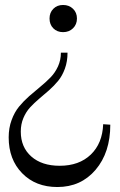

<svg xmlns="http://www.w3.org/2000/svg" viewBox="-20 -544 487 776"><path d="M211.9 211.9Q124 211.9 69.6 156.2Q15.1 100.6 15.1 11.2Q15.1 -26.9 26.9 -58.8Q38.6 -90.8 57.1 -113.3Q75.7 -135.7 98.1 -155.5Q120.6 -175.3 143.1 -193.6Q165.5 -211.9 184.1 -231Q202.6 -250 214.4 -275.6Q226.1 -301.3 226.1 -331.1H252.9Q252.9 -295.9 242.4 -266.8Q231.9 -237.8 215.3 -217.5Q198.7 -197.3 178.5 -179.4Q158.2 -161.6 138.2 -144.8Q118.2 -127.9 101.6 -109.9Q85 -91.8 74.5 -66.9Q64 -42 64 -12.2Q64 50.8 106.4 88.4Q148.9 126 221.2 126Q299.8 126 346.9 80.8Q394 35.6 397 -42L425.8 -40Q425.8 72.3 366.5 142.1Q307.1 211.9 211.9 211.9ZM234.9 -414.1Q210.9 -414.1 195.6 -429.4Q180.2 -444.8 180.2 -469.2Q180.2 -493.2 195.6 -508.5Q210.9 -523.9 234.9 -523.9Q259.3 -523.9 275.1 -508.5Q291 -493.2 291 -469.2Q291 -445.3 275.1 -429.7Q259.3 -414.1 234.9 -414.1Z"/></svg>

Font: Ribes
Style: Regular
Weight: 400
Designer: Luigi Gorlero
Foundry: Collletttivo
Version: Version 2.100;Glyphs 3.2 (3217)